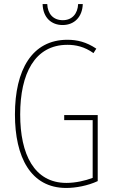

<svg xmlns="http://www.w3.org/2000/svg" viewBox="-20 -921 560 951"><path d="M390 -901H367C365 -854 338 -821 291 -821C244 -821 216 -852 214 -901H191C193 -832 236 -797 290 -797C349 -797 388 -838 390 -901ZM298 -351V-326H439V-40C402 -26 354 -15 309 -15C149 -15 80 -157 80 -354C80 -556 152 -699 314 -699C355 -699 398 -690 443 -658L457 -680C408 -713 362 -724 314 -724C138 -724 54 -574 54 -354C54 -143 132 10 308 10C355 10 415 -1 464 -24V-351Z"/></svg>

Font: Noto Sans Armenian ExtraCondensed Thin
Style: Regular
Weight: 100
Width: 2
Designer: Monotype Design Team
Foundry: Monotype Imaging Inc.
Version: Version 2.008